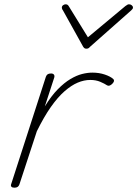

<svg xmlns="http://www.w3.org/2000/svg" viewBox="-20 -856 637 891"><path d="M47 15Q37 15 33 10.5Q29 6 32 -2L193 -500Q196 -508 201.5 -511.5Q207 -515 217 -515Q226 -515 230 -510Q234 -505 232 -497L188 -362Q218 -411 248 -441.5Q278 -472 306.5 -489Q335 -506 360.5 -512.5Q386 -519 409 -519Q440 -519 466.5 -510Q493 -501 506 -489Q510 -485 509 -479.5Q508 -474 500 -466Q493 -460 487.5 -458.5Q482 -457 477 -460Q465 -468 445 -476.5Q425 -485 399 -485Q370 -485 340.5 -472.5Q311 -460 279.5 -432.5Q248 -405 216 -359.5Q184 -314 151 -247L70 0Q67 8 61.5 11.5Q56 15 47 15ZM579 -836Q586 -836 591.5 -831.5Q597 -827 597 -821Q597 -817 595 -814.5Q593 -812 589 -808L398 -639Q393 -633 389 -631.5Q385 -630 381 -630Q377 -630 373.5 -631.5Q370 -633 366 -639L272 -808Q270 -810 268.5 -813.5Q267 -817 267 -820Q267 -828 273 -832Q279 -836 284 -836Q289 -836 292 -834.5Q295 -833 298 -829L388 -683L562 -828Q569 -833 572 -834.5Q575 -836 579 -836Z"/></svg>

Font: Playwrite BE VLG Thin
Style: Regular
Weight: 250
Designer: Veronika Burian, José Scaglione
Foundry: TypeTogether
Version: Version 1.002